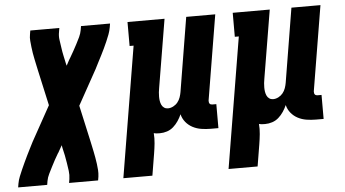

<svg xmlns="http://www.w3.org/2000/svg" viewBox="-81 -617 1632 909"><g transform="rotate(-5 735.0 -162.5)"><path d="M-30 205 -27 187Q-24 170 -17.5 154Q-11 138 -4 122Q3 106 10.5 90Q18 74 25.5 58.5Q33 43 41 27.5Q49 12 57 -4L149 -170L112 -337Q109 -351 106 -365Q103 -379 100 -393.5Q97 -408 94.5 -422.5Q92 -437 90.5 -451.5Q89 -466 87.5 -481Q86 -496 89 -512L92 -530H230L227 -512Q223 -492 226 -473Q229 -454 231.5 -435.5Q234 -417 238 -398.5Q242 -380 246 -361L249 -349L264 -377Q265 -379 266.5 -381Q268 -383 269 -385Q278 -400 286.5 -415.5Q295 -431 303.5 -447Q312 -463 319.5 -479Q327 -495 330 -512L333 -530H471L468 -512Q465 -495 459 -479Q453 -463 446 -447Q439 -431 431.5 -415Q424 -399 416 -383.5Q408 -368 400 -352.5Q392 -337 384 -321L292 -155L329 12Q332 26 335 40Q338 54 341 68.5Q344 83 346.5 97.5Q349 112 351 126.5Q353 141 354 156Q355 171 353 187L350 205H212L215 187Q218 167 215.5 148Q213 129 210 110.5Q207 92 203.5 73.5Q200 55 195 36L193 24L177 52Q176 54 175 56Q174 58 172 60Q163 75 154.5 90.5Q146 106 138 122Q130 138 122 154Q114 170 111 187L108 205Z M470 205 573 -416H554V-530H730L676 -206Q674 -196 673 -185.5Q672 -175 672 -164.5Q672 -154 673.5 -144.5Q675 -135 679 -126Q683 -117 691 -111.5Q699 -106 709 -106Q722 -106 734.5 -112.5Q747 -119 755.5 -129.5Q764 -140 768.5 -153Q773 -166 775 -178L833 -530H971L904 -126Q904 -122 904.5 -118Q905 -114 907.5 -111Q910 -108 913.5 -107Q917 -106 921 -106H939V8H903Q880 8 858 4.5Q836 1 817 -9Q798 -19 784.5 -35.5Q771 -52 766 -73Q759 -57 749 -42Q739 -27 725.5 -15Q712 -3 695 2.5Q678 8 661 8Q654 8 646.5 7.5Q639 7 632 5Q634 29 631.5 53.5Q629 78 625 102L608 205Z M970 205 1073 -416H1054V-530H1230L1176 -206Q1174 -196 1173 -185.5Q1172 -175 1172 -164.5Q1172 -154 1173.5 -144.5Q1175 -135 1179 -126Q1183 -117 1191 -111.5Q1199 -106 1209 -106Q1222 -106 1234.5 -112.5Q1247 -119 1255.5 -129.5Q1264 -140 1268.5 -153Q1273 -166 1275 -178L1333 -530H1471L1404 -126Q1404 -122 1404.5 -118Q1405 -114 1407.5 -111Q1410 -108 1413.5 -107Q1417 -106 1421 -106H1439V8H1403Q1380 8 1358 4.5Q1336 1 1317 -9Q1298 -19 1284.5 -35.5Q1271 -52 1266 -73Q1259 -57 1249 -42Q1239 -27 1225.5 -15Q1212 -3 1195 2.5Q1178 8 1161 8Q1154 8 1146.5 7.5Q1139 7 1132 5Q1134 29 1131.5 53.5Q1129 78 1125 102L1108 205Z"/></g></svg>

Font: Iosevka Slab Heavy
Style: Italic
Weight: 900
Italic angle: -9°
Monospace: yes
Designer: Belleve Invis
Foundry: Belleve Invis
Version: Version 11.1.0; ttfautohint (v1.8.3)